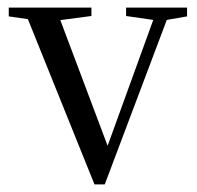

<svg xmlns="http://www.w3.org/2000/svg" viewBox="-20 -479 517 504"><path d="M228 5H255L430 -459H394L258 -84L254 -71H272L126 -459H41ZM3 -436 93 -423H114L220 -437V-459H3ZM311 -437 394 -425H408L471 -436V-459H311Z"/></svg>

Font: Source Serif 4 48pt
Style: Regular
Weight: 400
Designer: Frank Grie√ühammer
Foundry: Adobe Systems Incorporated
Version: Version 4.004;hotconv 1.0.116;makeotfexe 2.5.65601